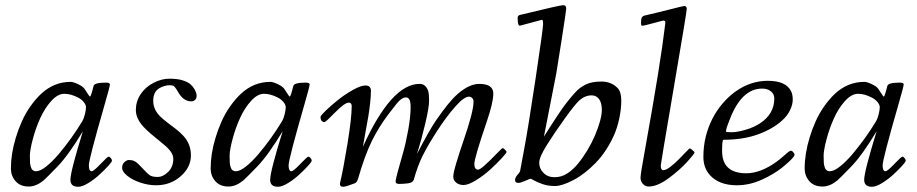

<svg xmlns="http://www.w3.org/2000/svg" viewBox="-20 -705 3528 739"><path d="M281 13.9Q251 13.9 251 -12.9Q251 -44.7 299.1 -200Q243.9 -108.2 201.3 -64.1Q158.7 -20 148.4 -11.2Q121.1 11.7 93.5 12.9Q91.8 12.9 90.1 12.9Q57.9 12.9 39.9 -7.7Q22 -28.3 22 -56.4Q22 -84.5 26.6 -114Q31.2 -143.6 40.9 -175.4Q50.5 -207.3 64.2 -237.9Q77.9 -268.6 97.3 -296.1Q116.7 -323.7 139.2 -344.7Q188.2 -389.9 252 -389.9Q261.7 -389.9 280.3 -381.1Q298.8 -372.3 304.9 -363.6Q311 -355 315.4 -347.7Q324.7 -333 326.2 -333Q330.1 -333 340.1 -374Q343 -387 387 -387Q403.1 -387 403.1 -380Q403.1 -373 382.8 -302.7Q322 -91.8 322 -68.8Q322 -45.9 333 -45.9Q340.3 -45.9 367.2 -74Q394 -102.1 397.9 -102.1Q401.9 -102.1 406.4 -96.8Q410.9 -91.6 410.9 -86.8Q410.9 -82 396.7 -66.5Q382.6 -51 363 -33Q343.5 -14.9 320.1 -0.5Q296.6 13.9 281 13.9ZM98.6 -62.7Q103.3 -45.9 119 -45.9Q134.8 -45.9 157.6 -64Q180.4 -82 205.1 -110.8Q255.9 -170.9 295.9 -237.1Q303 -248.8 307 -265.9Q311 -283 311 -292.2Q311 -301.5 302.2 -312.3Q293.5 -323 280.3 -329.6Q252.2 -344 227.4 -344Q202.6 -344 177.6 -316.7Q152.6 -289.3 134.9 -250.2Q117.2 -211.2 106.1 -168.9Q95 -126.7 95 -106Q95 -85.2 95.6 -78.1Q96.2 -71 98.6 -62.7Z M555.4 -31.2Q565.2 -23.9 586.3 -23.9Q607.4 -23.9 627.2 -43.2Q647 -62.5 647 -94Q647 -116.5 618.4 -142.1Q605.7 -153.3 590.3 -165.5Q575 -177.7 559.6 -190.9Q544.2 -204.1 531.5 -217.8Q502.9 -249 502.9 -281.9Q502.9 -314.7 521.2 -342.3Q539.6 -369.9 570.6 -386Q601.6 -402.1 632 -402.1Q662.4 -402.1 681.8 -396.1Q701.2 -390.1 711.2 -382.1Q721.2 -374 727.3 -363.8Q736.8 -347.9 736.8 -336.8Q736.8 -325.7 730.7 -320.3Q724.6 -314.9 715.8 -314.9Q685.3 -314.9 664.8 -352.1Q652.8 -372.6 647 -374.8Q641.1 -377 632.4 -377Q623.8 -377 613 -374Q602.3 -371.1 592 -364.7Q569.8 -350.8 569.8 -316.9Q569.8 -282 598.6 -254.9Q611.3 -242.9 626.8 -231.4Q642.3 -220 657.8 -207.8Q673.3 -195.6 686 -181.9Q714.8 -150.9 714.8 -106.9Q714.8 -61 675.3 -26.4Q635.7 8.1 580.8 8.1Q550.8 8.1 520.3 -2.1Q489.7 -12.2 469.8 -28.4Q450 -44.7 450 -59Q450 -73.2 459.2 -81.2Q468.5 -89.1 474.7 -89.1Q481 -89.1 484.9 -88.5Q488.8 -87.9 491.7 -87.2Q494.6 -86.4 497.9 -84.5Q501.2 -82.5 503.1 -81.4Q504.9 -80.3 508.1 -77.5Q511.2 -74.7 512.6 -73.5Q513.9 -72.3 517.3 -68.7Q520.8 -65.2 523.6 -62.4Q526.4 -59.6 534.5 -51Q542.7 -42.5 546.1 -39.2Q549.6 -35.9 555.4 -31.2Z M1049.8 13.9Q1019.8 13.9 1019.8 -12.9Q1019.8 -44.7 1067.9 -200Q1012.7 -108.2 970.1 -64.1Q927.5 -20 917.2 -11.2Q889.9 11.7 862.3 12.9Q860.6 12.9 858.9 12.9Q826.7 12.9 808.7 -7.7Q790.8 -28.3 790.8 -56.4Q790.8 -84.5 795.4 -114Q800 -143.6 809.7 -175.4Q819.3 -207.3 833 -237.9Q846.7 -268.6 866.1 -296.1Q885.5 -323.7 908 -344.7Q957 -389.9 1020.8 -389.9Q1030.5 -389.9 1049.1 -381.1Q1067.6 -372.3 1073.7 -363.6Q1079.8 -355 1084.2 -347.7Q1093.5 -333 1095 -333Q1098.9 -333 1108.9 -374Q1111.8 -387 1155.8 -387Q1171.9 -387 1171.9 -380Q1171.9 -373 1151.6 -302.7Q1090.8 -91.8 1090.8 -68.8Q1090.8 -45.9 1101.8 -45.9Q1109.1 -45.9 1136 -74Q1162.8 -102.1 1166.7 -102.1Q1170.7 -102.1 1175.2 -96.8Q1179.7 -91.6 1179.7 -86.8Q1179.7 -82 1165.5 -66.5Q1151.4 -51 1131.8 -33Q1112.3 -14.9 1088.9 -0.5Q1065.4 13.9 1049.8 13.9ZM867.4 -62.7Q872.1 -45.9 887.8 -45.9Q903.6 -45.9 926.4 -64Q949.2 -82 973.9 -110.8Q1024.7 -170.9 1064.7 -237.1Q1071.8 -248.8 1075.8 -265.9Q1079.8 -283 1079.8 -292.2Q1079.8 -301.5 1071 -312.3Q1062.3 -323 1049.1 -329.6Q1021 -344 996.2 -344Q971.4 -344 946.4 -316.7Q921.4 -289.3 903.7 -250.2Q886 -211.2 874.9 -168.9Q863.8 -126.7 863.8 -106Q863.8 -85.2 864.4 -78.1Q865 -71 867.4 -62.7Z M1542.7 -330.1Q1526.1 -330.1 1507 -306.3Q1487.8 -282.5 1474.9 -265.1Q1437.7 -215.8 1411.1 -162.1Q1383.5 -105.5 1358.4 -17.8Q1354.2 -3.4 1346.7 0Q1310.5 13.9 1301.3 13.9Q1286.6 13.9 1288.6 0Q1301 -51.5 1317.4 -151.5Q1333.7 -251.5 1333.7 -295.9Q1333.7 -310.1 1322.8 -310.1Q1306.9 -310.1 1270.1 -272.6Q1233.4 -235.1 1229.7 -235.1Q1226.1 -235.1 1223.1 -236.3Q1213.6 -240 1213.6 -254.9Q1213.6 -259.8 1233.8 -279.3Q1253.9 -298.8 1280.9 -320.3Q1307.9 -341.8 1338.4 -358.9Q1368.9 -376 1386.7 -376Q1407.7 -376 1407.7 -355.2Q1407.7 -334.5 1404.4 -306Q1401.1 -277.6 1397.5 -256.1Q1393.8 -234.6 1386.7 -195.9Q1379.6 -157.2 1376.7 -139.9Q1486.6 -382.1 1594.7 -382.1Q1618.9 -382.1 1627.9 -355.2Q1631.6 -344.2 1631.6 -318Q1631.6 -291.7 1616.8 -229.2Q1602.1 -166.7 1584.7 -112.1Q1632.6 -204.3 1658.1 -241.3Q1683.6 -278.3 1704.2 -303.7Q1724.9 -329.1 1743.2 -344.7Q1786.9 -382.1 1824.7 -382.1Q1878.7 -382.1 1878.7 -345Q1878.7 -310.5 1853.5 -236.8Q1805.7 -96.2 1805.7 -74.1Q1805.7 -52 1820.6 -52Q1832.3 -52 1892.3 -114.3Q1912.4 -135 1914.9 -135Q1917.5 -135 1923.6 -129Q1929.7 -123 1929.7 -119.8Q1929.7 -116.5 1911.4 -96.4Q1893.1 -76.4 1867.8 -53.2Q1842.5 -30 1812.5 -11.5Q1782.5 7.1 1764.6 7.1Q1746.8 7.1 1735.7 -2.2Q1724.6 -11.5 1724.6 -25.1Q1724.6 -38.8 1736.8 -79.5Q1749 -120.1 1763.7 -162.6Q1802.7 -275.9 1802.7 -314Q1802.7 -321.3 1797.9 -327.1Q1793 -333 1784.7 -333Q1766.4 -333 1732.5 -294.9Q1698.7 -256.8 1663.2 -202.1Q1627.7 -147.5 1607.5 -107.1Q1587.4 -66.7 1572.8 -13.9Q1568.8 -1.5 1550.2 0.7Q1531.5 2.9 1517.1 2.9Q1502.7 2.9 1502.7 -5.7Q1502.7 -14.4 1511.7 -47Q1520.8 -79.6 1531.6 -117.8Q1542.5 -156 1551.5 -206.5Q1560.5 -257.1 1560.5 -293.6Q1560.5 -330.1 1542.7 -330.1Z M1975.3 -1Q1962.4 -1 1962.4 -12Q1962.4 -23.2 1976.3 -37.1Q1981.4 -44.4 1981.7 -46.1Q1982.4 -51.8 1997.7 -132Q2012.9 -212.2 2041.6 -403.6Q2070.3 -595 2070.3 -611.9Q2070.3 -628.9 2066.4 -628.9L1980.5 -606Q1972.4 -606 1972.4 -636Q1972.4 -644.8 1979.5 -647Q2135.5 -685.1 2147.5 -685.1Q2159.4 -685.1 2159.4 -672.1Q2159.4 -665.5 2142.1 -554.1Q2124.8 -442.6 2121.2 -422.7Q2117.7 -402.8 2073.5 -179Q2137.7 -280.8 2159.7 -308.3Q2181.6 -335.9 2192.9 -348.1Q2204.1 -360.4 2213.5 -367.1Q2222.9 -373.8 2234.9 -379.9Q2257.3 -391.1 2294.8 -391.1Q2332.3 -391.1 2356.4 -366.9Q2371.3 -352.1 2371.3 -318.7Q2371.3 -285.4 2363.6 -249.3Q2356 -213.1 2342.7 -183.3Q2329.3 -153.6 2311.4 -126.5Q2293.5 -99.4 2273.1 -78.4Q2252.7 -57.4 2230.7 -40.3Q2208.7 -23.2 2187.5 -12.2Q2143.1 11 2116.3 11Q2089.6 11 2069.2 3.9Q2048.8 -3.2 2036.4 -10.1Q2023.9 -17.1 2022 -17.1Q2020 -17.1 2001.7 -9Q1983.4 -1 1975.3 -1ZM2270 -183.6Q2296.4 -246.6 2296.4 -282Q2296.4 -319.6 2275.9 -332.8Q2268.1 -337.9 2256.2 -337.9Q2244.4 -337.9 2232.7 -333.1Q2220.9 -328.4 2210.7 -319.3Q2193.1 -303.5 2153.9 -248.9Q2114.7 -194.3 2085.1 -147.3Q2055.4 -100.3 2055.4 -78.2Q2055.4 -56.2 2071.8 -39.6Q2088.1 -22.9 2114.5 -22.9Q2140.9 -22.9 2163.1 -37.2Q2185.3 -51.5 2204.2 -74.5Q2223.1 -97.4 2240.5 -126.2Q2257.8 -155 2270 -183.6Z M2613.3 -681.9Q2623.3 -681.9 2623.3 -670.9Q2623.3 -659.9 2573.2 -366.7Q2523.2 -73.5 2523.2 -68.1Q2523.2 -50 2533.2 -50Q2543.2 -50 2560.4 -63.1Q2577.6 -76.2 2593 -92Q2608.4 -107.9 2621 -121Q2633.5 -134 2635.1 -134Q2636.7 -134 2645 -127.3Q2653.3 -120.6 2653.3 -118.2Q2653.3 -115.7 2645 -105.3Q2636.7 -95 2623.3 -80.3Q2609.9 -65.7 2591.4 -49.4Q2573 -33.2 2554 -19.3Q2510.3 12.9 2477.3 12.9Q2463.4 12.9 2454.3 2.7Q2445.3 -7.6 2445.3 -21.1Q2445.3 -34.7 2463.6 -135Q2522.5 -460.4 2540.3 -612.1Q2542 -620.1 2539.4 -623.5Q2536.9 -627 2528.4 -624.9Q2520 -622.8 2499.8 -617.2Q2457.8 -606 2454.6 -606Q2451.4 -606 2450.2 -606.4Q2447.3 -607.2 2447.3 -615.6Q2447.3 -624 2448 -630.6Q2449.7 -641.8 2460.2 -645Q2504.6 -655 2557.3 -668.5Q2609.9 -681.9 2613.3 -681.9Z M2764.4 -167Q2759.3 -167 2759.3 -124Q2759.3 -38.1 2852.3 -38.1Q2907 -38.1 2967.5 -81.5Q2983.2 -92.8 2993.7 -102.5Q3018.3 -125 3023.4 -125Q3028.6 -125 3033.4 -119Q3038.3 -113 3038.3 -109.5Q3038.3 -106 3032.5 -98.9Q3026.6 -91.8 3015.3 -81.3Q3003.9 -70.8 2988.9 -58.8Q2973.9 -46.9 2954 -35Q2934.1 -23.2 2912.8 -13.7Q2865.2 8.1 2816.2 8.1Q2748 8.1 2712.6 -30.8Q2687.3 -59.1 2687.3 -100.7Q2687.3 -142.3 2696.4 -179.1Q2705.6 -215.8 2721.8 -247.6Q2738 -279.3 2761.1 -306.5Q2784.2 -333.7 2811.3 -353Q2868.9 -394 2935.3 -394Q3005.4 -394 3025.1 -353.5Q3031.2 -341.1 3031.2 -321.7Q3031.2 -302.2 3020.9 -281Q3010.5 -259.8 2992.4 -243.2Q2956.8 -209.7 2899 -188.4Q2841.3 -167 2764.4 -167ZM2788.3 -243.9Q2774.2 -209.7 2774.2 -198.7Q2774.2 -196 2795.2 -196Q2816.2 -196 2848.4 -205.1Q2880.6 -214.1 2905.5 -230.5Q2960.2 -266.4 2960.2 -325.9Q2960.2 -343 2947.3 -353.5Q2934.3 -364 2913.3 -364Q2833.7 -364 2788.3 -243.9Z M3336.2 13.9Q3306.2 13.9 3306.2 -12.9Q3306.2 -44.7 3354.2 -200Q3299.1 -108.2 3256.5 -64.1Q3213.9 -20 3203.6 -11.2Q3176.3 11.7 3148.7 12.9Q3147 12.9 3145.3 12.9Q3113 12.9 3095.1 -7.7Q3077.1 -28.3 3077.1 -56.4Q3077.1 -84.5 3081.8 -114Q3086.4 -143.6 3096.1 -175.4Q3105.7 -207.3 3119.4 -237.9Q3133.1 -268.6 3152.5 -296.1Q3171.9 -323.7 3194.3 -344.7Q3243.4 -389.9 3307.1 -389.9Q3316.9 -389.9 3335.4 -381.1Q3354 -372.3 3360.1 -363.6Q3366.2 -355 3370.6 -347.7Q3379.9 -333 3381.3 -333Q3385.3 -333 3395.3 -374Q3398.2 -387 3442.1 -387Q3458.3 -387 3458.3 -380Q3458.3 -373 3438 -302.7Q3377.2 -91.8 3377.2 -68.8Q3377.2 -45.9 3388.2 -45.9Q3395.5 -45.9 3422.4 -74Q3449.2 -102.1 3453.1 -102.1Q3457 -102.1 3461.5 -96.8Q3466.1 -91.6 3466.1 -86.8Q3466.1 -82 3451.9 -66.5Q3437.7 -51 3418.2 -33Q3398.7 -14.9 3375.2 -0.5Q3351.8 13.9 3336.2 13.9ZM3153.8 -62.7Q3158.4 -45.9 3174.2 -45.9Q3189.9 -45.9 3212.8 -64Q3235.6 -82 3260.3 -110.8Q3311 -170.9 3351.1 -237.1Q3358.2 -248.8 3362.2 -265.9Q3366.2 -283 3366.2 -292.2Q3366.2 -301.5 3357.4 -312.3Q3348.6 -323 3335.4 -329.6Q3307.4 -344 3282.6 -344Q3257.8 -344 3232.8 -316.7Q3207.8 -289.3 3190.1 -250.2Q3172.4 -211.2 3161.3 -168.9Q3150.1 -126.7 3150.1 -106Q3150.1 -85.2 3150.8 -78.1Q3151.4 -71 3153.8 -62.7Z"/></svg>

Font: Fanwood Text
Style: Italic
Weight: 400
Italic angle: -9°
Version: Version 1.101